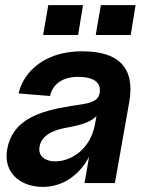

<svg xmlns="http://www.w3.org/2000/svg" viewBox="-20 -717 589 752"><path d="M148 15C232 15 295 -38 329 -103L311 0H430L486 -316C511 -456 440 -516 303 -516C126 -516 64 -407 53 -351L176 -341C184 -381 219 -416 285 -416C329 -416 367 -405 371 -370C376 -313 322 -312 259 -302C134 -282 29 -249 8 -132C-8 -39 61 15 148 15ZM135 -143C141 -179 175 -205 236 -216C299 -227 338 -240 358 -263L352 -230C335 -136 262 -85 196 -85C156 -85 128 -106 135 -143ZM149 -580H286L305 -697H169ZM355 -580H492L511 -697H375Z"/></svg>

Font: Uncut Sans Semibold
Style: Italic
Weight: 600
Italic angle: -10°
Designer: Kasper Nordkvist
Foundry: Uncut Type
Version: Version 1.111;FEAKit 1.0